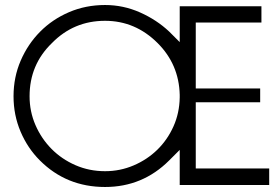

<svg xmlns="http://www.w3.org/2000/svg" viewBox="-20 -740 1100 766"><path d="M1023 -650H761V-387H1018V-332H761V-68H1054V-2H697V-142L655 -100Q549 6 399 6Q245 6 139 -100Q90 -149 62 -215Q34 -281 34 -356Q34 -432 62.5 -498Q91 -564 140 -613.5Q189 -663 255.5 -691.5Q322 -720 399 -720Q472 -720 538.5 -690.5Q605 -661 655 -614L697 -572V-715H1023ZM609 -568Q520 -657 399 -657Q274 -657 187 -568Q98 -482 98 -356Q98 -295 121.5 -241Q145 -187 185.5 -146Q226 -105 281 -81Q336 -57 399 -57Q459 -57 513 -80Q567 -103 607.5 -142.5Q648 -182 672 -235.5Q696 -289 697 -351V-362Q694 -483 609 -568Z"/></svg>

Font: Fundamental  Brigade Scvhlank
Style: Regular
Weight: 100
Designer: Peter Wiegel, original typeface by Arno Drescher 1935
Foundry: Peter Wiegel
Version: Version 0.000 2012 initial release